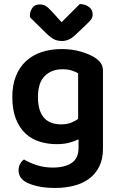

<svg xmlns="http://www.w3.org/2000/svg" viewBox="-20 -731 592 951"><path d="M369 -41Q349 -31 322.5 -24Q296 -17 261 -17Q216 -17 176 -29.5Q136 -42 106 -70Q76 -98 58.5 -142.5Q41 -187 41 -251Q41 -309 58.5 -353.5Q76 -398 108.5 -428Q141 -458 186 -473Q231 -488 286 -488Q338 -488 381.5 -475Q425 -462 451 -445Q469 -433 479.5 -418Q490 -403 490 -380V6Q490 57 471.5 94Q453 131 421 154.5Q389 178 346 189Q303 200 253 200Q201 200 162.5 190.5Q124 181 105 169Q72 148 72 113Q72 94 80 80Q88 66 99 59Q125 75 162 87Q199 99 241 99Q301 99 335 76Q369 53 369 2ZM282 -115Q311 -115 331.5 -123Q352 -131 367 -142V-368Q353 -376 334.5 -382Q316 -388 290 -388Q235 -388 201.5 -354.5Q168 -321 168 -251Q168 -213 176.5 -187Q185 -161 200.5 -145Q216 -129 237 -122Q258 -115 282 -115ZM285 -621 375 -711Q404 -710 421.5 -696Q439 -682 439 -660Q439 -644 429.5 -632.5Q420 -621 402 -604L349 -554Q320 -528 287 -528Q266 -528 249.5 -535.5Q233 -543 208 -567L129 -645Q128 -649 128 -654Q128 -674 140 -691.5Q152 -709 177 -709Q193 -709 205.5 -702Q218 -695 238 -673Z"/></svg>

Font: Baloo Bhai 2 SemiBold
Style: Regular
Weight: 600
Designer: Supriya Tembe, Noopur Datye and Ek Type
Foundry: Ek Type
Version: Version 1.640;PS 1.000;hotconv 16.6.51;makeotf.lib2.5.65220;